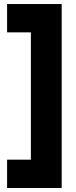

<svg xmlns="http://www.w3.org/2000/svg" viewBox="-20 -770 375 950"><path d="M285.2 160.2H15.1V20H132.8V-609.9H15.1V-750H285.2Z"/></svg>

Font: TASA Explorer
Style: Regular
Weight: 900
Designer: Weizhong Zhang
Foundry: Local Remote
Version: Version 1.000;Glyphs 3.1.2 (3151)